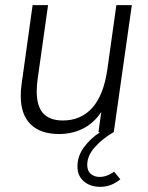

<svg xmlns="http://www.w3.org/2000/svg" viewBox="-20 -513 576 745"><path d="M60.5 -141.5Q60.5 -165 64 -188L106.5 -493H166.5L126 -206Q122.5 -181.5 122.5 -158.5Q122.5 -100.5 147.8 -73Q173 -45.5 224 -45.5Q294 -45.5 338 -94.5Q382 -143.5 396.5 -243.5L431.5 -493H491.5L421.5 0H420.5Q378 24.5 348.2 57.8Q318.5 91 318.5 127Q318.5 150 332.2 161.8Q346 173.5 366.5 173.5Q380.5 173.5 395 168.2Q409.5 163 422.5 153L447 182.5Q412 212 369 212Q330.5 212 305.5 190.8Q280.5 169.5 280.5 132.5Q280.5 92.5 306 58Q331.5 23.5 368.5 0H362L373 -78.5Q344.5 -35.5 302.5 -14.2Q260.5 7 208.5 7Q137.5 7 99 -30.5Q60.5 -68 60.5 -141.5Z"/></svg>

Font: HK Grotesk Light
Style: Italic
Weight: 300
Italic angle: -16°
Designer: Alfredo Marco Pradil
Foundry: Hanken Design Co.
Version: Version 3.001